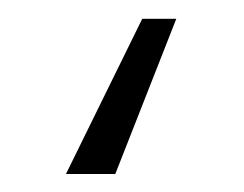

<svg xmlns="http://www.w3.org/2000/svg" viewBox="-20 2 266 209"><path d="M105.5 191.4H51.8L134.8 22.5H171.9Z"/></svg>

Font: Pretendard GOV ExtraLight
Style: Regular
Weight: 200
Designer: Base glyphs from Inter by Rasmus Andersson; Hangeul glyphs from Noto Sans CJK(Source Han Sans) by Jang Soo-young and Kan
Foundry: Kil Hyung-jin
Version: Version 1.309